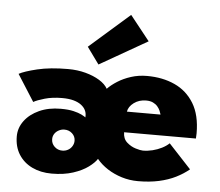

<svg xmlns="http://www.w3.org/2000/svg" viewBox="-50 -722 904 790"><g transform="rotate(5 402.5 -327.5)"><path d="M191 12Q145.5 12 110.2 -5Q75 -22 55 -53.5Q35 -85 35 -128.5Q35 -163.5 56.8 -192.8Q78.5 -222 117 -239.5Q155.5 -257 205.5 -257Q237.5 -257 258.5 -252Q279.5 -247 291.8 -240.8Q304 -234.5 309.5 -230.5V-239Q309.5 -250 304 -261Q298.5 -272 286.5 -281.2Q274.5 -290.5 255 -296Q235.5 -301.5 207.5 -301.5Q167.5 -301.5 136 -292.5Q104.5 -283.5 90 -275L20 -385Q41.5 -397 94.5 -409.8Q147.5 -422.5 221.5 -422.5Q260 -422.5 293.5 -413.5Q327 -404.5 351.5 -389.5Q376 -374.5 386.5 -355.5Q402.5 -372 426.5 -387.2Q450.5 -402.5 481.5 -412.5Q512.5 -422.5 547.5 -422.5Q612 -422.5 662.2 -399.5Q712.5 -376.5 741.8 -328.5Q771 -280.5 771 -205Q771 -200.5 770.5 -194Q770 -187.5 770 -183.5H473.5Q473.5 -157 490.2 -142Q507 -127 527 -121Q547 -115 557 -115Q576.5 -115 596.8 -120Q617 -125 634.8 -134Q652.5 -143 664.5 -154.5L757 -55Q733.5 -35.5 703 -20.2Q672.5 -5 634 3.5Q595.5 12 547.5 12Q512.5 12 480.2 2Q448 -8 421.2 -25.2Q394.5 -42.5 376 -65Q366 -49 341.8 -31Q317.5 -13 279.5 -0.5Q241.5 12 191 12ZM226.5 -86Q239.5 -86 250.2 -92Q261 -98 267.2 -108.5Q273.5 -119 273.5 -130.5Q273.5 -148.5 260.2 -160.8Q247 -173 228 -173Q216 -173 205 -167.2Q194 -161.5 187.5 -151.8Q181 -142 181 -129.5Q181 -111.5 194.2 -98.8Q207.5 -86 226.5 -86ZM477.5 -269H616.5Q614.5 -276 610.8 -284.8Q607 -293.5 599.8 -302Q592.5 -310.5 581 -316Q569.5 -321.5 552.5 -321.5Q523.5 -321.5 502.2 -305.8Q481 -290 477.5 -269ZM344 -452 294 -521 460.5 -667 541.5 -565Z"/></g></svg>

Font: League Spartan Thin ExtraBold
Style: Regular
Weight: 800
Version: Version 2.002